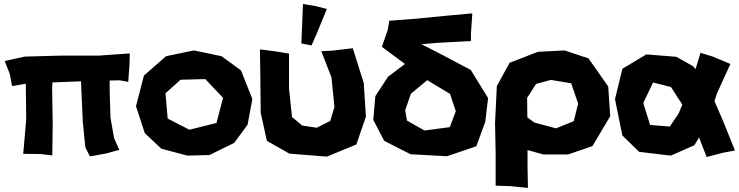

<svg xmlns="http://www.w3.org/2000/svg" viewBox="-20 -752 3624 941"><path d="M2.9 -453.1 28.3 -388.7 39.1 -330.1 106.4 -341.8 108.4 -166 93.8 2 177.7 2.9 236.3 9.8 238.3 -146.5 235.4 -318.4 237.3 -348.6H252.9L377 -353.5L385.7 -155.3L398.4 -29.3L420.9 14.6L501 0L564.5 -17.6L539.1 -75.2L521.5 -174.8L517.6 -301.8V-357.4L566.4 -358.4L608.4 -350.6L614.3 -429.7L616.2 -490.2L463.9 -479.5H278.3L101.6 -474.6Z M986.3 -364.3 1073.2 -272.5 1041 -149.4 908.2 -116.2 801.8 -170.9 791 -294.9 865.2 -361.3ZM930.7 -504.9 793.9 -476.6 685.5 -381.8 646.5 -231.4 689.5 -99.6 770.5 -23.4 898.4 10.7 1006.8 7.8 1127.9 -51.8 1193.4 -140.6 1216.8 -266.6 1161.1 -407.2 1065.4 -476.6Z M1464.8 -732.4 1460.9 -633.8 1457 -539.1 1506.8 -529.3 1529.3 -580.1 1582 -708 1529.3 -721.7ZM1253.9 -509.8 1255.9 -377.9 1257.8 -198.2 1288.1 -61.5 1398.4 1 1582 15.6 1726.6 -43.9 1773.4 -180.7 1762.7 -345.7 1709 -515.6 1609.4 -503.9 1554.7 -501 1604.5 -373 1619.1 -227.5 1598.6 -159.2 1532.2 -126 1460.9 -136.7 1411.1 -178.7 1396.5 -318.4V-489.3L1325.2 -501Z M2074.2 -359.4 2078.1 -356.4 2185.5 -292 2213.9 -207 2184.6 -128.9 2060.5 -112.3 1974.6 -161.1 1965.8 -211.9 1994.1 -293ZM2294.9 -686.5 2176.8 -675.8 2017.6 -660.2 1887.7 -650.4 1880.9 -607.4 1851.6 -522.5 1964.8 -438.5 1881.8 -376 1819.3 -280.3 1809.6 -164.1 1863.3 -61.5 1992.2 3.9 2170.9 13.7 2314.5 -35.2 2358.4 -155.3 2372.1 -271.5 2287.1 -409.2 2154.3 -479.5 2045.9 -535.2 2123 -542 2288.1 -550.8V-585.9Z M2563.5 -272.5 2607.4 -340.8 2679.7 -360.4 2779.3 -343.8 2813.5 -244.1 2792 -158.2 2705.1 -123 2598.6 -151.4 2564.5 -176.8ZM2409.2 158.2 2479.5 160.2 2567.4 168.9 2565.4 58.6V-16.6L2642.6 4.9H2764.6L2883.8 -36.1L2970.7 -182.6L2960.9 -328.1L2864.3 -465.8L2747.1 -504.9L2616.2 -498L2477.5 -444.3L2415 -330.1L2406.2 -147.5L2409.2 0Z M3305.7 -267.6 3324.2 -239.3 3305.7 -195.3 3262.7 -131.8 3166 -139.6 3132.8 -247.1 3180.7 -347.7 3268.6 -325.2ZM3413.1 -493.2 3388.7 -413.1 3377.9 -426.8 3294.9 -473.6 3147.5 -485.4 3030.3 -415 2994.1 -265.6 3030.3 -87.9 3112.3 -7.8 3267.6 10.7 3382.8 -40 3406.2 -78.1 3443.4 17.6 3521.5 -2.9 3582 -14.6 3523.4 -160.2 3481.4 -256.8 3495.1 -296.9 3559.6 -438.5 3473.6 -474.6Z"/></svg>

Font: MaokenAssortedSans-TC
Style: Regular
Weight: 500
Version: Version 0.83